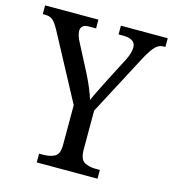

<svg xmlns="http://www.w3.org/2000/svg" viewBox="-111 -803 803 891"><g transform="rotate(15 290.5 -357.0)"><path d="M147 0V-42H167Q198 -42 221 -53.5Q244 -65 244 -110V-301L74 -619Q58 -648 44.5 -660Q31 -672 8 -672H-4V-714H252V-672H221Q196 -672 187.5 -663Q179 -654 179 -641Q179 -628 184.5 -613.5Q190 -599 196 -588L265 -455Q280 -425 292 -396Q304 -367 311 -344Q320 -365 334.5 -394Q349 -423 365 -455L424 -569Q433 -587 437.5 -603Q442 -619 442 -631Q442 -652 426.5 -662Q411 -672 385 -672H360V-714H585V-672H575Q555 -672 538 -655.5Q521 -639 497 -595L342 -301V-115Q342 -67 364.5 -54.5Q387 -42 418 -42H439V0Z"/></g></svg>

Font: Noto Serif SemiCondensed
Style: Regular
Weight: 400
Width: 4
Designer: Monotype Design Team
Foundry: Monotype Imaging Inc.
Version: Version 2.013